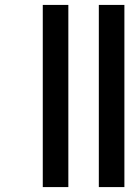

<svg xmlns="http://www.w3.org/2000/svg" viewBox="-20 -761 569 781"><path d="M258 -741V0H154V-741ZM486 -741V0H382V-741Z"/></svg>

Font: Fz Poppins Med
Style: Regular
Weight: 500
Designer: Ninad Kale (Devanagari), Jonny Pinhorn (Latin)
Foundry: Indian Type Foundry
Version: Vit hóa bi Vntype.Com & FontZin.Com